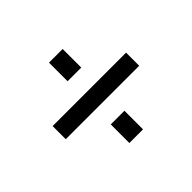

<svg xmlns="http://www.w3.org/2000/svg" viewBox="-106 -659 745 745"><g transform="rotate(-45 266.5 -286.5)"><path d="M229 -405V-507H304V-405ZM229 -66V-168H304V-66ZM65 -251V-323H468V-251Z"/></g></svg>

Font: PTCRaleway Medium
Style: Regular
Weight: 500
Designer: Matt McInerney, Pablo Impallari, Rodrigo Fuenzalida
Foundry: Matt McInerney, Pablo Impallari, Rodrigo Fuenzalida
Version: Version 3.000g; ttfautohint (v1.5) -l 8 -r 28 -G 28 -x 14 -D